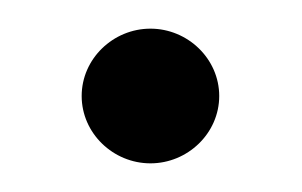

<svg xmlns="http://www.w3.org/2000/svg" viewBox="-20 -113 211 134"><path d="M37 -46C37 -20 59 1 85 1C111 1 133 -20 133 -46C133 -72 111 -93 85 -93C59 -93 37 -72 37 -46Z"/></svg>

Font: Charger Sport
Style: LitNrw
Weight: 300
Designer: Jasper
Foundry: Cannot Into Space Fonts
Version: Version 1.1